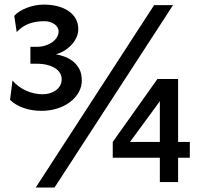

<svg xmlns="http://www.w3.org/2000/svg" viewBox="-20 -804 883 848"><path d="M554.2 -177.2H686V-356.9ZM744.1 -781.2 220.7 24.4H137.7L660.6 -781.2ZM142.1 -597.2Q163.1 -597.2 180.9 -603Q198.7 -608.9 211.7 -618.4Q224.6 -627.9 231.7 -639.9Q238.8 -651.9 238.8 -664.6Q238.8 -675.3 233.4 -683.8Q228 -692.4 219.2 -698.2Q210.4 -704.1 199.2 -707.3Q188 -710.4 176.3 -710.4Q140.1 -710.4 110.1 -700.2Q80.1 -689.9 53.7 -662.6L43 -733.9Q52.2 -744.6 66.7 -753.7Q81.1 -762.7 98.1 -769.3Q115.2 -775.9 134.5 -779.8Q153.8 -783.7 173.3 -783.7Q207 -783.7 234.9 -776.4Q262.7 -769 283 -755.1Q303.2 -741.2 314.5 -721.2Q325.7 -701.2 325.7 -676.3Q325.7 -654.8 316.4 -636Q307.1 -617.2 292.5 -602.5Q277.8 -587.9 260.3 -577.9Q242.7 -567.9 226.1 -564.5Q242.7 -561.5 262.7 -554.7Q282.7 -547.9 300.3 -534.7Q317.9 -521.5 329.6 -500.5Q341.3 -479.5 341.3 -448.2Q341.3 -420.9 327.6 -396.5Q314 -372.1 290 -353.8Q266.1 -335.4 233.4 -325Q200.7 -314.5 162.6 -314.5Q121.1 -314.5 85 -326.9Q48.8 -339.4 24.4 -362.8L35.2 -448.2Q60.5 -418.9 95.9 -403.3Q131.3 -387.7 168.9 -387.7Q185.5 -387.7 200.7 -392.3Q215.8 -397 227.3 -405.5Q238.8 -414.1 245.6 -426.3Q252.4 -438.5 252.4 -454.1Q252.4 -468.8 245.1 -481.2Q237.8 -493.7 223.6 -502.7Q209.5 -511.7 189 -517.1Q168.5 -522.5 142.1 -522.5H114.3V-597.2ZM766.6 -107.4V0H686V-107.4H478V-177.2L675.3 -455.1H766.6V-177.2H818.4V-107.4Z"/></svg>

Font: Andika New Basic
Style: Bold
Weight: 700
Designer: Victor Gaultney, Annie Olsen, Pablo Ugerman
Foundry: SIL International
Version: Version 5.500; ttfautohint (v1.8.3)